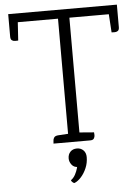

<svg xmlns="http://www.w3.org/2000/svg" viewBox="-59 -721 712 975"><g transform="rotate(-5 297.0 -233.5)"><path d="M315 -46 402 -39Q403 -34 403 -24.5Q403 -15 398 -7.5Q393 0 379 0H192Q193 -5 193 -14Q193 -23 198.5 -31Q204 -39 220 -40L285 -44ZM65 -630 59 -537Q54 -537 44.5 -536.5Q35 -536 27.5 -541Q20 -546 20 -560V-675H574V-560Q574 -546 566.5 -541Q559 -536 549.5 -536.5Q540 -537 535 -537L529 -630ZM270 -27V-646H328V-29ZM304 111 328 122Q321 125 316.5 127Q312 129 306 129Q285 129 273.5 114Q262 99 262 82Q262 61 274.5 48Q287 35 308 35Q328 35 341 48Q354 61 354 83Q354 112 343 138Q332 164 315.5 182.5Q299 201 282 208Q278 210 271 203.5Q264 197 264 193Q278 183 286.5 167Q295 151 299.5 135Q304 119 304 111Z"/></g></svg>

Font: Karma Variable Light
Style: Regular
Weight: 300
Designer: Joana Correia
Foundry: Indian Type Foundry
Version: Version 3.000